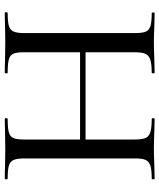

<svg xmlns="http://www.w3.org/2000/svg" viewBox="48 -713 665 801"><g transform="rotate(90 380.5 -312.5)"><path d="M726 0Q693 0 673 -1L602 -2L523 -1Q506 0 476 0Q473 0 473 -6Q473 -12 476 -12Q515 -12 532.5 -17Q550 -22 556 -36Q562 -50 562 -81V-314H198V-81Q198 -50 204 -36Q210 -22 227.5 -17Q245 -12 284 -12Q286 -12 286 -6Q286 0 284 0Q251 0 233 -1L156 -2L85 -1Q66 0 34 0Q31 0 31 -6Q31 -12 34 -12Q71 -12 88 -17Q105 -22 111.5 -36.5Q118 -51 118 -81V-544Q118 -574 112 -588Q106 -602 89 -607.5Q72 -613 35 -613Q32 -613 32 -619Q32 -625 35 -625L86 -624Q128 -622 156 -622Q187 -622 233 -624L284 -625Q286 -625 286 -619Q286 -613 284 -613Q247 -613 229 -607Q211 -601 204.5 -586.5Q198 -572 198 -542V-337H562V-542Q562 -572 556 -586.5Q550 -601 532 -607Q514 -613 476 -613Q473 -613 473 -619Q473 -625 476 -625L523 -624Q569 -622 602 -622Q629 -622 673 -624L726 -625Q728 -625 728 -619Q728 -613 726 -613Q689 -613 671.5 -607.5Q654 -602 647.5 -588Q641 -574 641 -544V-81Q641 -51 647.5 -36.5Q654 -22 671.5 -17Q689 -12 726 -12Q728 -12 728 -6Q728 0 726 0Z"/></g></svg>

Font: Cormorant Infant Medium
Style: Regular
Weight: 500
Designer: Christian Thalmann (Catharsis Fonts)
Version: Version 3.000